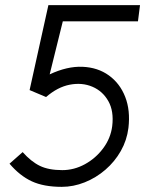

<svg xmlns="http://www.w3.org/2000/svg" viewBox="-20 -720 564 746"><path d="M220 6Q150 6 103.5 -15.5Q57 -37 17 -84L68 -129Q101 -92 135 -75.5Q169 -59 222 -59Q268 -59 310 -82Q352 -105 381 -144Q410 -183 416 -230Q423 -288 401 -327Q379 -366 339 -383Q299 -400 251.5 -391Q204 -382 159 -343L95 -370L168 -700H524L516 -637H224L173 -431Q241 -463 300.5 -460.5Q360 -458 403 -427Q446 -396 466.5 -343.5Q487 -291 479 -223Q473 -175 449.5 -133.5Q426 -92 389.5 -60.5Q353 -29 309 -11.5Q265 6 220 6Z"/></svg>

Font: Kulim Park Light
Style: Italic
Weight: 300
Italic angle: -8°
Designer: Noponies / Dale Sattler
Foundry: Noponies
Version: Version 1.000; ttfautohint (v1.8.3)